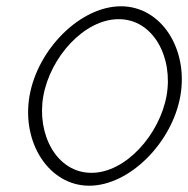

<svg xmlns="http://www.w3.org/2000/svg" viewBox="-20 -580 599 611"><path d="M118 -275C140 -397 247 -519 358 -519C468 -519 532 -397 510 -275C488 -153 381 -30 271 -30C160 -30 96 -153 118 -275ZM74 -275C48 -126 136 11 264 11C392 11 528 -126 554 -275C580 -423 494 -560 365 -560C236 -560 100 -424 74 -275Z"/></svg>

Font: Armata Saber
Style: RgIta
Weight: 400
Designer: Jasper
Foundry: Cannot Into Space Fonts
Version: Version 0.970